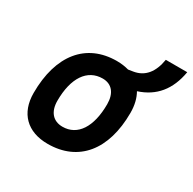

<svg xmlns="http://www.w3.org/2000/svg" viewBox="-149 -807 972 969"><g transform="rotate(30 337.5 -323.0)"><path d="M245.1 9.8C423.8 9.8 529.3 -118.2 529.3 -335C529.3 -378.9 520 -416 502.9 -445.8C598.6 -476.6 655.8 -545.4 674.8 -655.8H549.8C537.1 -578.1 500 -532.7 437.5 -522.5L409.2 -518.1C388.7 -523.9 365.2 -527.3 339.8 -527.3C161.1 -527.3 55.7 -397.5 55.7 -177.7C55.7 -60.1 126 9.8 245.1 9.8ZM266.6 -102.5C211.4 -102.5 179.2 -140.1 179.2 -203.6C179.2 -336.4 232.4 -415 321.8 -415C375 -415 405.8 -377.4 405.8 -314C405.8 -181.2 354 -102.5 266.6 -102.5Z"/></g></svg>

Font: Cascadia Mono SemiBold
Style: Italic
Weight: 600
Italic angle: -10°
Monospace: yes
Designer: Aaron Bell
Foundry: Saja Typeworks
Version: Version 2404.023